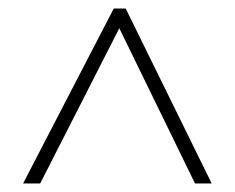

<svg xmlns="http://www.w3.org/2000/svg" viewBox="-20 -737 550 449"><path d="M34 -308 246 -717H274L475 -308H436L259 -671L74 -308Z"/></svg>

Font: Noto Sans Arabic UI SmCn XLt
Style: Regular
Weight: 200
Width: 4
Designer: Monotype Design Team, Nadine Chahine and Nizar Qandah
Foundry: Monotype Imaging Inc.
Version: Version 2.010; ttfautohint (v1.8.4.7-5d5b)